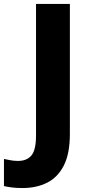

<svg xmlns="http://www.w3.org/2000/svg" viewBox="-96 -827 457 970"><path d="M18 123Q-13 123 -36.5 120Q-60 117 -76 113V-24Q-61 -21 -43.5 -17.5Q-26 -14 -5 -14Q40 -14 63 -42Q86 -70 86 -142V-807H257V-150Q257 -51 226.5 9Q196 69 142 96Q88 123 18 123Z"/></svg>

Font: Noto Sans Telugu UI ExtraBold
Style: Regular
Weight: 800
Designer: Jelle Bosma - Monotype Design Team
Foundry: Monotype Imaging Inc.
Version: Version 2.005; ttfautohint (v1.8.4.7-5d5b)